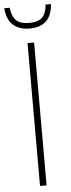

<svg xmlns="http://www.w3.org/2000/svg" viewBox="-84 -960 365 991"><g transform="rotate(-5 99.0 -465.0)"><path d="M82 0V-740H116V0ZM100 -814Q63.5 -814 37 -827Q10.5 -840 -4.5 -865.8Q-19.5 -891.5 -22 -930H6Q11.5 -883.5 33.2 -863.2Q55 -843 100 -843Q145 -843 166.8 -863.2Q188.5 -883.5 192 -930H220Q217.5 -891 203 -865.2Q188.5 -839.5 162.5 -826.8Q136.5 -814 100 -814Z"/></g></svg>

Font: Encode Sans SC Condensed Thin
Style: Regular
Weight: 100
Width: 3
Designer: Multiple Designers
Foundry: Impallari Type
Version: Version 3.002